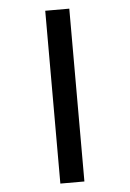

<svg xmlns="http://www.w3.org/2000/svg" viewBox="-53 -780 553 819"><g transform="rotate(-5 223.5 -370.0)"><path d="M275 0V-740H172V0Z"/></g></svg>

Font: Lexend Peta
Style: Regular
Weight: 400
Designer: Bonnie Shaver-Troup, Thomas Jockin
Foundry: Lexend
Version: Version 1.007